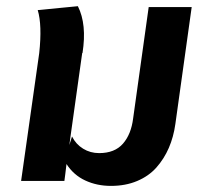

<svg xmlns="http://www.w3.org/2000/svg" viewBox="-20 -590 678 626"><path d="M464.8 -566.9H605L551.8 -186Q545.9 -143.6 530.5 -107.9Q515.1 -72.3 490 -43.9Q464.8 -15.6 427 0.2Q389.2 16.1 341.8 16.1Q295.9 16.1 258.1 -1.5Q220.2 -19 196.8 -55.2Q195.3 -41 192.9 -22.7Q190.4 -4.4 189.9 0H48.8Q50.8 -15.6 59.1 -72.8Q67.4 -129.9 74.2 -179.2L107.9 -417Q117.7 -508.3 103 -557.1L233.9 -569.8Q263.7 -510.7 249 -417H248L210 -146Q209.5 -140.6 208 -130.9Q206.5 -121.1 206.1 -117.2L214.8 -145Q227.5 -119.6 251 -105.2Q274.4 -90.8 303.2 -90.8Q354 -90.8 380.9 -121.6Q407.7 -152.3 414.1 -204.1Z"/></svg>

Font: FiraGO SemiBold
Style: Italic
Weight: 600
Italic angle: -8°
Designer: bBox Type GmbH
Foundry: bBox Type GmbH
Version: Version 1.001;PS 001.001;hotconv 1.0.88;makeotf.lib2.5.64775